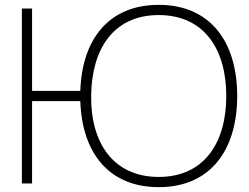

<svg xmlns="http://www.w3.org/2000/svg" viewBox="-20 -755 1026 790"><path d="M112 0V-339H310.5C317 -130 425 15 633 15C848 15 956 -140 956 -360C956 -580 848 -735 633 -735C425 -735 317 -590 310.5 -381H112V-720H70V0ZM633 -27C448 -27 353 -165 355 -360C357 -555 448 -693 633 -693C818 -693 911 -555 911 -360C911 -165 818 -27 633 -27Z"/></svg>

Font: Vela Sans ExtLt
Style: Regular
Weight: 200
Designer: Principal design: Mikhail Sharanda - project Manrope.
Design modification: Ravid Balaliev
Foundry: Mikhail Sharanda
Version: Version 1.001